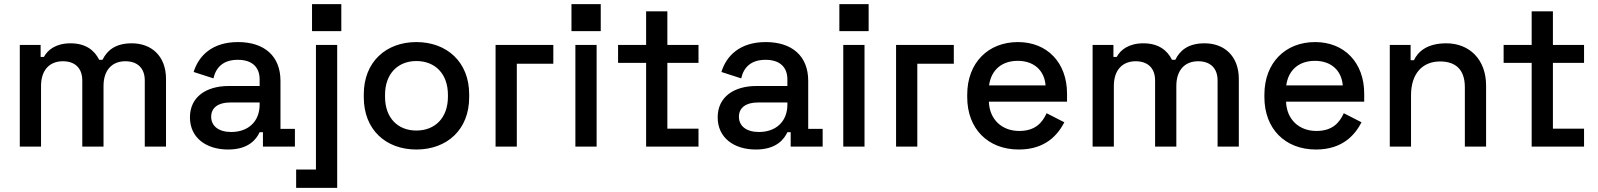

<svg xmlns="http://www.w3.org/2000/svg" viewBox="-20 -711 7751 931"><path d="M76 0H179V-294C179 -372 221 -414 285 -414C344 -414 379 -380 379 -321V0H482V-294C482 -372 524 -414 588 -414C647 -414 682 -380 682 -321V0H785V-328C785 -440 714 -501 619 -501C539 -501 499 -466 477 -421H461C438 -467 396 -501 322 -501C251 -501 211 -469 193 -435H177V-493H76Z M1086 14C1188 14 1224 -38 1239 -70H1255V0H1410V-86H1340V-319C1340 -439 1262 -507 1134 -507C1008 -507 943 -440 919 -362L1015 -331C1027 -384 1062 -421 1133 -421C1205 -421 1239 -383 1239 -326V-294H1089C981 -294 901 -242 901 -142C901 -42 981 14 1086 14ZM1004 -145C1004 -190 1040 -214 1095 -214H1239V-204C1239 -121 1183 -71 1101 -71C1040 -71 1004 -100 1004 -145Z M1416 200H1615V-493H1512V111H1416ZM1493 -560H1635V-691H1493Z M1999 14C2147 14 2255 -82 2255 -239V-254C2255 -410 2147 -507 1999 -507C1851 -507 1744 -410 1744 -254V-239C1744 -82 1851 14 1999 14ZM1847 -242V-251C1847 -353 1909 -415 1999 -415C2090 -415 2152 -353 2152 -251V-242C2152 -139 2089 -78 1999 -78C1909 -78 1847 -139 1847 -242Z M2383 0H2486V-402H2663V-493H2383Z M2770 0H2873V-493H2770ZM2751 -560H2893V-691H2751Z M3113 0H3367V-87H3216V-406H3367V-493H3216V-656H3113V-493H2977V-406H3113Z M3645 14C3747 14 3783 -38 3798 -70H3814V0H3969V-86H3899V-319C3899 -439 3821 -507 3693 -507C3567 -507 3502 -440 3478 -362L3574 -331C3586 -384 3621 -421 3692 -421C3764 -421 3798 -383 3798 -326V-294H3648C3540 -294 3460 -242 3460 -142C3460 -42 3540 14 3645 14ZM3563 -145C3563 -190 3599 -214 3654 -214H3798V-204C3798 -121 3742 -71 3660 -71C3599 -71 3563 -100 3563 -145Z M4069 0H4172V-493H4069ZM4050 -560H4192V-691H4050Z M4325 0H4428V-402H4605V-493H4325Z M4920 14C5053 14 5111 -61 5141 -118L5055 -162C5034 -116 5000 -76 4922 -76C4839 -76 4778 -131 4775 -218H5154V-257C5154 -407 5058 -507 4916 -507C4771 -507 4670 -406 4670 -252V-240C4670 -87 4770 14 4920 14ZM4776 -297C4786 -371 4837 -416 4915 -416C4992 -416 5044 -371 5050 -297Z M5278 0H5381V-294C5381 -372 5423 -414 5487 -414C5546 -414 5581 -380 5581 -321V0H5684V-294C5684 -372 5726 -414 5790 -414C5849 -414 5884 -380 5884 -321V0H5987V-328C5987 -440 5916 -501 5821 -501C5741 -501 5701 -466 5679 -421H5663C5640 -467 5598 -501 5524 -501C5453 -501 5413 -469 5395 -435H5379V-493H5278Z M6361 14C6494 14 6552 -61 6582 -118L6496 -162C6475 -116 6441 -76 6363 -76C6280 -76 6219 -131 6216 -218H6595V-257C6595 -407 6499 -507 6357 -507C6212 -507 6111 -406 6111 -252V-240C6111 -87 6211 14 6361 14ZM6217 -297C6227 -371 6278 -416 6356 -416C6433 -416 6485 -371 6491 -297Z M6719 0H6822V-249C6822 -355 6878 -413 6963 -413C7038 -413 7083 -374 7083 -288V0H7186V-296C7186 -423 7105 -501 6993 -501C6898 -501 6855 -459 6836 -419H6820V-493H6719Z M7407 0H7661V-87H7510V-406H7661V-493H7510V-656H7407V-493H7271V-406H7407Z"/></svg>

Font: Meta Space Medium
Style: Regular
Weight: 500
Designer: Meta Pool / Florian Karsten
Foundry: Meta Pool / Florian Karsten
Version: Version 2.000;Glyphs 3.1.1 (3137)